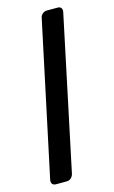

<svg xmlns="http://www.w3.org/2000/svg" viewBox="-110 -615 466 784"><g transform="rotate(-15 123.0 -223.5)"><path d="M7 101 145 -548Q147 -558 155 -564.5Q163 -571 173 -571H219Q229 -571 233.5 -564.5Q238 -558 236 -548L99 101Q96 111 88.5 117.5Q81 124 71 124H25Q15 124 10 117.5Q5 111 7 101Z"/></g></svg>

Font: SVN-Rubik
Style: Italic
Weight: 400
Italic angle: -12°
Designer: Hubert and Fischer
Foundry: Hubert & Fischer
Version: Version 2.101; ttfautohint (v1.8.3)